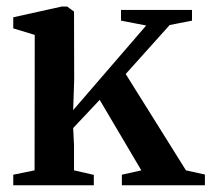

<svg xmlns="http://www.w3.org/2000/svg" viewBox="-20 -552 630 572"><path d="M83 -44.5 83.5 -448 19.5 -467.5V-500.5L164 -532.5H180L200.5 -517.5L201 -314.5L198 -224L415.5 -476L340.5 -490.5V-522.5H552V-490.5L485.5 -477.5L354.5 -331.5L534 -44.5L590.5 -32V0H343V-31.5L401 -44.5L277 -254.5L198 -170.5L200.5 -119.5V-44.5L259.5 -31V0H19.5V-31.5Z"/></svg>

Font: Merriweather 96pt SemiBold
Style: Regular
Weight: 600
Version: Version 2.100